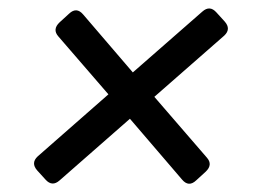

<svg xmlns="http://www.w3.org/2000/svg" viewBox="-20 -452 647 464"><path d="M124 -16Q106 0 90 -18L70 -40Q54 -58 71 -74L242 -224L121 -364Q106 -381 124 -398L147 -419Q165 -436 181 -417L301 -277L469 -424Q487 -440 503 -422L523 -400Q539 -382 522 -366L353 -218L480 -71Q495 -54 477 -37L454 -16Q436 1 420 -18L294 -165Z"/></svg>

Font: Pitagon Sans Text
Style: Italic
Weight: 400
Italic angle: -8°
Designer: Travis Tran
Foundry: Pitagon
Version: Version 1.001; ttfautohint (v1.8.4.7-5d5b);gftools[0.9.26]